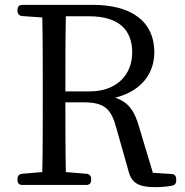

<svg xmlns="http://www.w3.org/2000/svg" viewBox="-20 -754 760 790"><path d="M52 -18V-13C52 0 59 7 72 7H335C348 7 355 0 355 -13V-18C355 -30 348 -38 336 -39L251 -46C249 -139 249 -232 249 -333H323C413 -333 438 -304 459 -226L508 -53C520 -2 549 16 617 16C645 16 667 14 687 10C699 8 705 1 705 -11V-18C705 -30 698 -37 686 -38L609 -43L554 -226C535 -295 511 -333 454 -352C561 -379 615 -451 615 -539C615 -665 522 -734 362 -734H72C59 -734 52 -727 52 -714V-709C52 -697 59 -689 71 -688L154 -682C156 -586 156 -488 156 -391V-336C156 -239 156 -141 154 -46L71 -39C59 -38 52 -30 52 -18ZM249 -378C249 -495 249 -592 251 -687H347C469 -687 524 -631 524 -538C524 -449 463 -378 349 -378Z"/></svg>

Font: 寒蝉锦书宋 Text
Style: Regular
Weight: 400
Designer: 寒蝉锦书宋{Warren} 思源宋体{Ryoko NISHIZUKA 西塚涼子 (kana & ideographs); Frank Grießhammer (Latin, Greek & Cyrillic); Wenlong ZHANG 
Foundry: Adobe & ChillType
Version: Version 2.000;Glyphs 3.1.1 (3135)